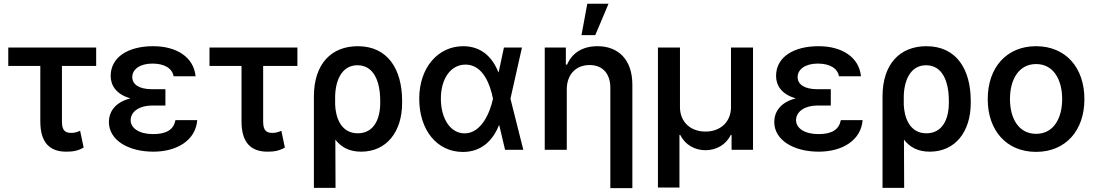

<svg xmlns="http://www.w3.org/2000/svg" viewBox="-20 -799 5848 1024"><path d="M492.9 -545.5H24.1V-447.4H195V-151.3C195 -39.4 244.3 9.9 333.1 9.9C367.9 9.9 394.9 6 426.1 -12.1L407.3 -101.6C394.5 -95.9 380.3 -90.2 360.8 -90.2C335.2 -90.2 310.4 -95.9 310.4 -148.8V-447.4H492.9Z M560.7 -148.1C561.1 -52.2 663 9.9 797.9 9.9C925.4 9.9 1023.8 -51.8 1032 -158.4H915.8C906.2 -108.7 869.7 -83.8 796.2 -83.8C722.3 -83.8 677.2 -115.4 676.8 -157.7C677.2 -205.6 725.9 -236.2 790.8 -236.2H862.2V-323.2H790.8C721.9 -323.2 685.4 -348.7 685.4 -387.8C685.4 -428.6 725.5 -459.9 793 -459.9C856.5 -459.9 898.1 -435 905.9 -392.4H1023.1C1013.5 -492.9 923.3 -552.6 796.9 -552.6C663.7 -552.6 570.3 -494.7 570.3 -393.8C570.3 -346.6 596.9 -296.2 675.8 -274.5C590.2 -252.5 561.1 -199.9 560.7 -148.1Z M1566.1 -545.5H1097.3V-447.4H1268.1V-151.3C1268.1 -39.4 1317.5 9.9 1406.2 9.9C1441.1 9.9 1468 6 1499.3 -12.1L1480.5 -101.6C1467.7 -95.9 1453.5 -90.2 1433.9 -90.2C1408.4 -90.2 1383.5 -95.9 1383.5 -148.8V-447.4H1566.1Z M1654.1 -284.1V203.1H1769.5L1768.5 -54.3C1800.1 -13.5 1843.4 9.9 1906.2 9.9C2041.9 9.9 2125 -96.6 2124.6 -250.7V-260.7C2124.6 -428.6 2049 -552.6 1888.1 -552.6C1750 -552.6 1654.1 -461.3 1654.1 -284.1ZM1767.4 -277.7C1767 -365.4 1800.8 -451 1886 -451C1973 -451 2007.8 -366.5 2007.8 -260.7V-250.7C2008.2 -166.5 1975.1 -88.1 1888.1 -88.1C1797.2 -88.1 1769.9 -174.7 1767.4 -240.8Z M2446.7 11.4C2546.2 12.1 2608 -48.3 2641 -131H2642.8L2673.7 0H2771L2702.4 -272.7L2763.8 -545.5H2667.6L2639.6 -414.1H2637.8C2605.1 -496.8 2544.4 -552.6 2450.6 -552.6C2315.7 -552.6 2215.9 -437.9 2215.9 -272.7C2215.9 -106.5 2309.3 10.3 2446.7 11.4ZM2331.3 -272.7C2331.3 -379.3 2383.5 -454.5 2463.1 -454.5C2557.5 -454.5 2594.8 -344.5 2609 -274.1L2609.4 -272.7L2609 -271.3C2594.1 -201.3 2548.3 -87.7 2457.7 -87.7C2382.1 -87.7 2331.3 -166.5 2331.3 -272.7Z M3002.8 -321.7C3002.8 -404.5 3054 -452.1 3124.3 -452.1C3193.9 -452.1 3235.1 -406.6 3235.1 -330.6V204.5H3352.6V-346.9C3352.6 -480.1 3278.8 -552.6 3166.2 -552.6C3084.5 -552.6 3029.8 -514.2 3004.6 -454.5H2997.9V-545.5H2885.3V0H3002.8ZM3081.3 -611.5H3154.8L3225.5 -779.1H3112.2Z M3489 201H3603.7V-79.2H3608C3633.9 -27 3685 2.1 3742.5 2.1C3800.4 2.1 3851.9 -27 3877.5 -79.2H3881.7V0H3996.1V-545.5H3878.6V-227.6C3878.9 -150.9 3824.2 -97.3 3742.5 -97.3C3661.2 -97.3 3606.5 -150.2 3606.5 -227.6V-545.5H3489Z M4109.4 -148.1C4109.7 -52.2 4211.6 9.9 4346.6 9.9C4474.1 9.9 4572.4 -51.8 4580.6 -158.4H4464.5C4454.9 -108.7 4418.3 -83.8 4344.8 -83.8C4271 -83.8 4225.9 -115.4 4225.5 -157.7C4225.9 -205.6 4274.5 -236.2 4339.5 -236.2H4410.9V-323.2H4339.5C4270.6 -323.2 4234 -348.7 4234 -387.8C4234 -428.6 4274.1 -459.9 4341.6 -459.9C4405.2 -459.9 4446.7 -435 4454.5 -392.4H4571.7C4562.1 -492.9 4471.9 -552.6 4345.5 -552.6C4212.4 -552.6 4119 -494.7 4119 -393.8C4119 -346.6 4145.6 -296.2 4224.4 -274.5C4138.8 -252.5 4109.7 -199.9 4109.4 -148.1Z M4686.8 -284.1V203.1H4802.2L4801.1 -54.3C4832.7 -13.5 4876.1 9.9 4938.9 9.9C5074.6 9.9 5157.7 -96.6 5157.3 -250.7V-260.7C5157.3 -428.6 5081.7 -552.6 4920.8 -552.6C4782.7 -552.6 4686.8 -461.3 4686.8 -284.1ZM4800.1 -277.7C4799.7 -365.4 4833.5 -451 4918.7 -451C5005.7 -451 5040.5 -366.5 5040.5 -260.7V-250.7C5040.8 -166.5 5007.8 -88.1 4920.8 -88.1C4829.9 -88.1 4802.6 -174.7 4800.1 -240.8Z M5505.7 11C5662.3 11 5763.5 -101.6 5763.5 -270.2C5763.5 -440 5662.3 -552.6 5505.7 -552.6C5349.1 -552.6 5247.9 -440 5247.9 -270.2C5247.9 -101.6 5349.1 11 5505.7 11ZM5366.5 -270.6C5366.5 -372.9 5411.9 -457.4 5506 -457.4C5599.4 -457.4 5644.9 -372.9 5644.9 -270.6C5644.9 -168.7 5599.4 -85.2 5506 -85.2C5411.9 -85.2 5366.5 -168.7 5366.5 -270.6Z"/></svg>

Font: Magic Ui Pro Semi Bold
Style: Regular
Weight: 600
Designer: Stefan Endress, Andreas Faust
Version: Version 1.000;FEAKit 1.0